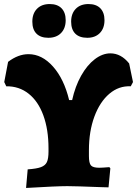

<svg xmlns="http://www.w3.org/2000/svg" viewBox="-20 -921 678 950"><path d="M638 -515 627 -494Q568 -497 521 -457Q474 -417 447 -344Q420 -271 420 -178V-149Q420 -114 430 -102.5Q440 -91 471 -91Q485 -91 521 -94L526 -88L517 6L480 5Q352 0 313 0Q260 0 109 9L117 -83Q161 -86 182.5 -94Q204 -102 212 -119Q220 -136 220 -171V-187Q220 -280 194.5 -350Q169 -420 121.5 -457.5Q74 -495 11 -494L1 -515L20 -615Q70 -653 121 -653Q188 -653 242.5 -591.5Q297 -530 322 -426H337Q352 -494 381.5 -546.5Q411 -599 449 -628Q487 -657 526 -657Q579 -657 619 -607ZM140 -814Q140 -854 163 -877.5Q186 -901 226 -901Q264 -901 284.5 -880Q305 -859 305 -821Q305 -781 282 -757.5Q259 -734 219 -734Q181 -734 160.5 -754.5Q140 -775 140 -814ZM332 -814Q332 -854 355 -877.5Q378 -901 418 -901Q456 -901 476.5 -880Q497 -859 497 -821Q497 -781 474 -757.5Q451 -734 412 -734Q373 -734 352.5 -754.5Q332 -775 332 -814Z"/></svg>

Font: Alegreya SC Black
Style: Regular
Weight: 900
Designer: Juan Pablo del Peral
Foundry: Huerta Tipografica
Version: Version 2.007; ttfautohint (v1.6)